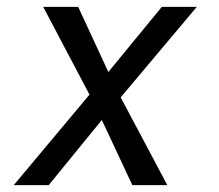

<svg xmlns="http://www.w3.org/2000/svg" viewBox="-20 -540 640 560"><path d="M20 0 241 -264 106 -520H208L296 -330L452 -520H554L332 -256L468 0H366L277 -190L122 0Z"/></svg>

Font: Iosevka Extended
Style: Italic
Weight: 400
Width: 7
Italic angle: -9°
Monospace: yes
Designer: Belleve Invis
Foundry: Belleve Invis
Version: Version 32.5.0; ttfautohint (v1.8.4)